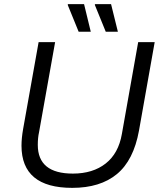

<svg xmlns="http://www.w3.org/2000/svg" viewBox="-20 -888 775 920"><path d="M356.9 -735.8 304.2 -865.2 306.2 -868.2H382.8L415 -735.8ZM486.8 -735.8 434.1 -865.2 436 -868.2H512.2L544.9 -735.8ZM326.2 12.2Q83 12.2 83 -189.9Q83 -225.6 90.8 -270L165 -686H244.1L167 -253.9Q161.1 -228 161.1 -193.8Q161.1 -56.2 329.1 -56.2Q424.8 -56.2 486.3 -104.5Q547.9 -152.8 564 -246.1L642.1 -686H721.2L646 -262.2Q620.1 -119.6 540 -53.7Q460 12.2 326.2 12.2Z"/></svg>

Font: Archivo Light
Style: Italic
Weight: 300
Italic angle: -10°
Designer: Hector Gatti
Foundry: Omnibus-Type
Version: Version 2.001